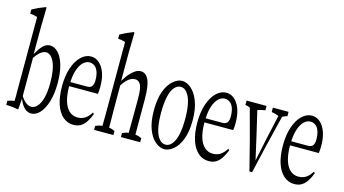

<svg xmlns="http://www.w3.org/2000/svg" viewBox="-94 -1257 2880 1609"><g transform="rotate(15 1345.5 -452.0)"><path d="M165.5 -53.7Q155.8 -67.9 146 -88.4Q142.1 -101.1 138.7 -104Q135.3 -62 131.3 -10.3Q78.1 -21 24.9 -22Q24.9 -44.4 24.9 -56.6Q54.2 -68.8 83.5 -71.8Q84.5 -100.6 84.5 -121.6Q84 -132.3 84 -140.6Q84 -147.5 84 -209Q84 -509.3 84 -799.8Q52.7 -810.5 21 -812Q21 -835 21 -848.6Q77.1 -878.9 133.3 -898.9Q136.7 -900.9 140.1 -893.6Q138.7 -814 136.7 -724.1Q136.7 -612.3 136.7 -490.7Q141.1 -503.4 145.5 -506.3Q177.2 -564.9 210 -585.4Q230.5 -597.7 252.4 -597.7Q290 -597.7 322.5 -564.2Q355 -530.8 374.5 -465.8Q394 -400.9 394 -308.3Q394 -215.8 373.3 -147.7Q352.5 -79.6 318.1 -42.5Q283.7 -5.4 242.2 -5.4Q223.1 -5.4 203.6 -16.4Q184.1 -27.3 165.5 -53.7ZM202.1 -524.9Q173.3 -509.8 139.2 -460.4Q139.2 -460.4 139.2 -128.9Q156.2 -101.1 173.3 -86.4Q203.1 -60.1 229.5 -60.1Q257.8 -60.1 281.2 -85.9Q305.7 -111.8 319.6 -164.1Q333.5 -216.3 333.5 -293.5Q333.5 -409.7 305.7 -471.2Q276.9 -534.2 233.4 -534.2Q219.7 -534.2 202.1 -524.9Z M493.2 -309.6Q493.2 -309.6 493.2 -304.7Q493.7 -232.4 509.5 -180.4Q525.4 -128.4 555.7 -101.3Q585.9 -74.2 627.9 -74.2Q666 -74.2 694.8 -93.8Q721.2 -111.8 743.7 -147.9Q748.5 -146.5 753.4 -135.7Q738.8 -96.7 719.5 -67.4Q700.2 -38.1 674.1 -21.7Q647.9 -5.4 610.4 -5.4Q558.1 -5.4 518.6 -39.6Q479 -73.7 457.3 -138.4Q435.5 -203.1 435.5 -294.7Q435.5 -386.2 459 -454.6Q482.4 -522.9 522 -560.3Q561.5 -597.7 607.9 -597.7Q647 -597.7 678.5 -570.6Q710 -543.5 728.5 -493.7Q747.1 -443.8 747.1 -371.6Q747.1 -337.9 742.7 -309.6Q742.7 -309.6 493.2 -309.6ZM509.8 -444.8Q497.6 -406.7 494.6 -350.6Q494.6 -350.6 494.1 -345.2H638.2Q672.9 -345.2 683.6 -365.7Q693.8 -384.8 693.8 -412.6Q693.8 -455.1 683.8 -484.9Q673.8 -514.6 654.1 -530.5Q634.3 -546.4 607.9 -546.4Q579.1 -546.4 553 -522.2Q526.9 -498 509.8 -444.8Z M1022.5 -44.4Q1049.3 -57.6 1076.7 -60.5Q1078.1 -255.4 1078.1 -257.3Q1078.1 -313 1078.1 -358.9Q1078.1 -442.4 1063 -474.6Q1047.4 -508.8 1013.2 -508.8Q976.6 -508.8 941.9 -474.1Q924.3 -456.5 905.3 -427.2Q905.3 -347.2 905.3 -257.3Q905.3 -217.8 906.7 -77.1Q906.7 -75.7 906.7 -64.9Q906.7 -64.9 906.7 -61Q932.1 -57.6 957.5 -44.9Q957.5 -32.2 957.5 -9.8Q957.5 -9.8 790 -9.8Q790 -32.2 790 -44.4Q819.3 -57.6 849.1 -61Q849.1 -64.5 849.1 -64.9Q849.1 -76.2 849.1 -77.1Q850.1 -128.9 850.1 -170.9Q850.1 -218.8 850.1 -257.3Q850.1 -527.8 850.1 -788.1Q818.8 -798.8 787.1 -799.8Q787.1 -822.8 787.1 -835.9Q842.8 -866.7 898.4 -887.2Q902.3 -889.2 906.2 -880.9Q904.8 -800.8 902.8 -711.4Q902.8 -591.8 902.8 -462.9Q907.2 -475.6 911.6 -478Q926.8 -504.4 945.3 -526.4Q969.2 -554.2 993.4 -570.1Q1017.6 -585.9 1041.5 -585.9Q1086.4 -585.9 1109.9 -536.6Q1134.3 -485.4 1134.3 -369.1Q1134.3 -317.9 1134.3 -257.3Q1134.8 -89.8 1134.8 -65.4Q1134.8 -65.4 1134.8 -61.5Q1162.1 -58.1 1189.9 -44.9Q1189.9 -32.2 1189.9 -9.8Q1189.9 -9.8 1022.5 -9.8Q1022.5 -31.7 1022.5 -44.4Z M1454.1 -73.7Q1478.5 -102.5 1491.2 -157.7Q1503.9 -212.9 1503.9 -294.2Q1503.9 -375.5 1491.2 -431.9Q1478.5 -488.3 1454.1 -517.1Q1431.2 -546.4 1398.9 -546.4Q1366.7 -546.4 1343.3 -516.6Q1294.9 -459 1294.9 -293.5Q1294.9 -131.3 1343.8 -73.7Q1366.7 -44.9 1398.9 -44.9Q1431.2 -44.9 1454.1 -73.7ZM1320.8 -37.6Q1281.2 -69.8 1256.3 -135.3Q1231.4 -200.7 1231.4 -299.1Q1231.4 -397.5 1256.3 -464.4Q1281.2 -531.2 1321.3 -564.5Q1359.9 -597.7 1398.9 -597.7Q1438 -597.7 1476.6 -564.5Q1516.1 -531.2 1541.7 -464.4Q1567.4 -397.5 1567.4 -299.3Q1567.4 -201.2 1541.7 -135.3Q1516.1 -69.3 1476.6 -37.6Q1438 -5.4 1398.7 -5.4Q1359.4 -5.4 1320.8 -37.6Z M1667 -309.6Q1667 -309.6 1667 -304.7Q1667.5 -232.4 1683.3 -180.4Q1699.2 -128.4 1729.5 -101.3Q1759.8 -74.2 1801.8 -74.2Q1839.8 -74.2 1868.7 -93.8Q1895 -111.8 1917.5 -147.9Q1922.4 -146.5 1927.2 -135.7Q1912.6 -96.7 1893.3 -67.4Q1874 -38.1 1847.9 -21.7Q1821.8 -5.4 1784.2 -5.4Q1731.9 -5.4 1692.4 -39.6Q1652.8 -73.7 1631.1 -138.4Q1609.4 -203.1 1609.4 -294.7Q1609.4 -386.2 1632.8 -454.6Q1656.2 -522.9 1695.8 -560.3Q1735.4 -597.7 1781.7 -597.7Q1820.8 -597.7 1852.3 -570.6Q1883.8 -543.5 1902.3 -493.7Q1920.9 -443.8 1920.9 -371.6Q1920.9 -337.9 1916.5 -309.6Q1916.5 -309.6 1667 -309.6ZM1683.6 -444.8Q1671.4 -406.7 1668.5 -350.6Q1668.5 -350.6 1668 -345.2H1812Q1846.7 -345.2 1857.4 -365.7Q1867.7 -384.8 1867.7 -412.6Q1867.7 -455.1 1857.7 -484.9Q1847.7 -514.6 1827.9 -530.5Q1808.1 -546.4 1781.7 -546.4Q1752.9 -546.4 1726.8 -522.2Q1700.7 -498 1683.6 -444.8Z M2325.2 -577.6Q2325.2 -563 2325.2 -539.1Q2304.2 -535.6 2283.2 -522.9Q2220.2 -271.5 2160.6 -9.8Q2160.6 -9.8 2137.7 -9.8Q2072.3 -273.9 2002 -527.8Q1981.4 -538.6 1960.9 -539.6Q1960.9 -563.5 1960.9 -577.6Q1960.9 -577.6 2134.3 -577.6Q2134.3 -563.5 2134.3 -539.6Q2101.6 -536.6 2068.4 -523.9Q2116.2 -323.2 2163.1 -112.8Q2205.6 -322.3 2251.5 -522Q2219.2 -535.6 2189 -539.6Q2189 -563.5 2189 -577.6Q2189 -577.6 2325.2 -577.6Z M2409.7 -309.6Q2409.7 -309.6 2409.7 -304.7Q2410.2 -232.4 2426 -180.4Q2441.9 -128.4 2472.2 -101.3Q2502.4 -74.2 2544.4 -74.2Q2582.5 -74.2 2611.3 -93.8Q2637.7 -111.8 2660.2 -147.9Q2665 -146.5 2669.9 -135.7Q2655.3 -96.7 2636 -67.4Q2616.7 -38.1 2590.6 -21.7Q2564.5 -5.4 2526.9 -5.4Q2474.6 -5.4 2435.1 -39.6Q2395.5 -73.7 2373.8 -138.4Q2352.1 -203.1 2352.1 -294.7Q2352.1 -386.2 2375.5 -454.6Q2398.9 -522.9 2438.5 -560.3Q2478 -597.7 2524.4 -597.7Q2563.5 -597.7 2595 -570.6Q2626.5 -543.5 2645 -493.7Q2663.6 -443.8 2663.6 -371.6Q2663.6 -337.9 2659.2 -309.6Q2659.2 -309.6 2409.7 -309.6ZM2426.3 -444.8Q2414.1 -406.7 2411.1 -350.6Q2411.1 -350.6 2410.6 -345.2H2554.7Q2589.4 -345.2 2600.1 -365.7Q2610.4 -384.8 2610.4 -412.6Q2610.4 -455.1 2600.3 -484.9Q2590.3 -514.6 2570.6 -530.5Q2550.8 -546.4 2524.4 -546.4Q2495.6 -546.4 2469.5 -522.2Q2443.4 -498 2426.3 -444.8Z"/></g></svg>

Font: Scarab Serif
Style: Light
Weight: 300
Designer: John Roberts
Foundry: Scarab
Version: 1.0